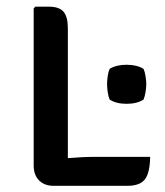

<svg xmlns="http://www.w3.org/2000/svg" viewBox="-20 -570 506 590"><path d="M441.5 -88Q440.5 -38 425 -18.5Q409.5 1 371.5 1H144Q117 1 100.2 -15.5Q83.5 -32 83.5 -62V-544L88.5 -549.5H130Q162 -549.5 175.2 -534Q188.5 -518.5 188.5 -483.5V-84Q233 -88 272.5 -88ZM309 -311.5Q309 -322.5 311 -336.2Q313 -350 317 -358.5Q337.5 -371 369 -371Q400.5 -371 421 -358.5Q425 -350 427.2 -336.2Q429.5 -322.5 429.5 -311.5Q429.5 -300.5 427.2 -286.8Q425 -273 421 -264Q401 -251 369 -251Q337 -251 317 -264Q313 -273 311 -286.8Q309 -300.5 309 -311.5Z"/></svg>

Font: Signika SC
Style: Regular
Weight: 400
Designer: Anna Giedryś
Foundry: Anna Giedryś
Version: Version 2.000; ttfautohint (v1.8.3) -l 8 -r 50 -G 200 -x 9 -